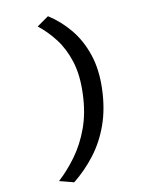

<svg xmlns="http://www.w3.org/2000/svg" viewBox="-206 -845 766 1044"><g transform="rotate(-20 177.0 -323.0)"><path d="M36 125 -39.5 90.5Q20.5 52.5 77.5 -2.2Q134.5 -57 178.5 -133.2Q222.5 -209.5 244 -311Q266 -412 255.5 -491Q245 -570 213.2 -631Q181.5 -692 139 -739L210.5 -772.5Q268 -720 307.8 -650Q347.5 -580 360.8 -492.2Q374 -404.5 351.5 -299Q329 -193 283.5 -113Q238 -33 174.8 25.2Q111.5 83.5 36 125Z"/></g></svg>

Font: Commissioner Medium
Style: Italic
Weight: 500
Italic angle: -12°
Designer: Kostas Bartsokas
Foundry: Kostas Bartsokas
Version: Version 1.000; ttfautohint (v1.8.3)